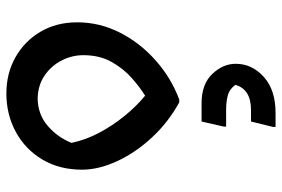

<svg xmlns="http://www.w3.org/2000/svg" viewBox="-161 -714 884 602"><g transform="rotate(90 281.0 -413.0)"><path d="M50 -213Q50 -284 82.5 -347.5Q115 -411 170 -459.5Q225 -508 292 -533H301Q363 -499 410.5 -448Q458 -397 485 -339Q512 -281 512 -228Q512 -157 480 -103.5Q448 -50 393.5 -20.5Q339 9 273 9Q210 9 159.5 -19.5Q109 -48 79.5 -98Q50 -148 50 -213ZM153 -232Q153 -197 169.5 -164.5Q186 -132 216.5 -111Q247 -90 289 -89Q339 -90 374.5 -120.5Q410 -151 428 -195Q419 -239 396.5 -281.5Q374 -324 343.5 -361.5Q313 -399 280 -426Q254 -410 224.5 -384Q195 -358 174 -320.5Q153 -283 153 -232ZM180 -710Q180 -761 221 -798Q262 -835 334 -835H378V-827L361 -758H325Q260 -758 246 -709Q260 -690 280 -685Q300 -680 323 -680H377V-673L361 -603H304Q244 -603 212 -636.5Q180 -670 180 -710Z"/></g></svg>

Font: Kufam Medium
Style: Regular
Weight: 500
Designer: Wael Morcos, Artur Schmal
Foundry: Original Type
Version: Version 1.300; ttfautohint (v1.8.3)